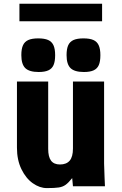

<svg xmlns="http://www.w3.org/2000/svg" viewBox="-20 -978 640 1008"><path d="M69 -202.5V-550H233V-196.5Q233 -154.5 248 -134.5Q263 -114.5 295 -114.5Q328.5 -114.5 345.8 -134.5Q363 -154.5 363 -198.5V-550H526.5V-119Q526.5 -99 529 -45Q530 -28 531 0H363L359 -43Q339.5 -18.5 324.5 -7.8Q309.5 3 288.8 6.2Q268 9.5 226 9.5Q188.5 9.5 152.2 -16Q116 -41.5 92.5 -89.8Q69 -138 69 -202.5ZM92 -688.5Q92 -721.5 100.8 -740.5Q109.5 -759.5 128.8 -768Q148 -776.5 180.5 -776.5Q213.5 -776.5 232.8 -768Q252 -759.5 260.8 -740.2Q269.5 -721 269.5 -688.5Q269.5 -655.5 261.2 -636.5Q253 -617.5 234.2 -608.8Q215.5 -600 183 -600Q134 -600 113 -620.2Q92 -640.5 92 -688.5ZM329.5 -688.5Q329.5 -721.5 338.2 -740.5Q347 -759.5 366.2 -768Q385.5 -776.5 418 -776.5Q451 -776.5 470.2 -768Q489.5 -759.5 498.2 -740.2Q507 -721 507 -688.5Q507 -655.5 498.8 -636.5Q490.5 -617.5 471.8 -608.8Q453 -600 420.5 -600Q371.5 -600 350.5 -620.2Q329.5 -640.5 329.5 -688.5ZM82 -958.5H516V-866.5H82Z"/></svg>

Font: JuliaMono Black
Style: Regular
Weight: 900
Monospace: yes
Designer: cormullion
Foundry: corm
Version: Version 0.054; ttfautohint (v1.8.4)